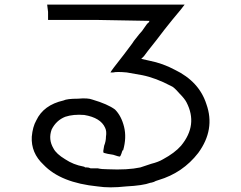

<svg xmlns="http://www.w3.org/2000/svg" viewBox="-20 -762 1040 829"><path d="M187.5 -675.8V-710.9L183.6 -742.2H777.3Q769.5 -730.5 726.6 -679.7Q691.4 -636.7 656.2 -589.8Q609.4 -531.2 601.6 -519.5L589.8 -507.8L625 -500Q683.6 -488.3 734.4 -460.9Q839.8 -410.2 871.1 -312.5Q910.2 -203.1 835.9 -101.6Q769.5 -15.6 664.1 15.6L652.3 19.5L644.5 23.4Q632.8 27.3 628.9 27.3Q597.7 39.1 523.4 43Q453.1 50.8 402.3 43Q242.2 27.3 168 -50.8Q113.3 -101.6 117.2 -171.9Q121.1 -214.8 136.7 -242.2Q168 -308.6 253.9 -328.1Q269.5 -335.9 316.4 -335.9Q359.4 -339.8 378.9 -332Q445.3 -312.5 476.6 -289.1Q503.9 -261.7 515.6 -214.8Q527.3 -168 511.7 -113.3Q507.8 -113.3 507.8 -109.4L503.9 -97.7Q500 -85.9 496.1 -85.9Q492.2 -85.9 468.8 -93.8Q441.4 -97.7 429.7 -101.6Q425.8 -101.6 425.8 -109.4Q425.8 -113.3 429.7 -132.8Q437.5 -152.3 437.5 -171.9Q441.4 -195.3 433.6 -210.9Q414.1 -253.9 343.8 -265.6Q296.9 -269.5 261.7 -257.8Q222.7 -242.2 203.1 -203.1Q187.5 -160.2 210.9 -121.1Q222.7 -97.7 261.7 -74.2Q296.9 -50.8 339.8 -43Q343.8 -43 347.7 -39.1H355.5Q363.3 -39.1 371.1 -35.2Q382.8 -35.2 390.6 -35.2H394.5H402.3Q418 -31.2 445.3 -31.2Q531.2 -27.3 585.9 -39.1Q597.7 -43 609.4 -46.9L632.8 -54.7Q664.1 -62.5 683.6 -74.2Q734.4 -101.6 761.7 -132.8Q835.9 -222.7 785.2 -320.3Q777.3 -335.9 753.9 -359.4Q730.5 -386.7 718.8 -390.6Q652.3 -425.8 593.8 -437.5Q570.3 -441.4 527.3 -449.2Q484.4 -453.1 468.8 -449.2Q457 -449.2 457 -449.2Q457 -453.1 515.6 -527.3L539.1 -558.6L550.8 -574.2L558.6 -585.9Q585.9 -621.1 593.8 -628.9Q617.2 -664.1 621.1 -664.1Q625 -668 625 -671.9Q625 -671.9 406.2 -675.8Z"/></svg>

Font: 和音 by 宁静之雨，公众号njzyshare
Style: Regular
Weight: 400
Designer: Steve Matteson
Foundry: Ascender Corporation
Version: Version 6.00;June 8, 2018;FontCreator 11.0.0.2388 32-bit